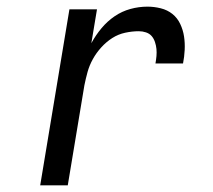

<svg xmlns="http://www.w3.org/2000/svg" viewBox="-20 -558 640 578"><path d="M101 0 189 -530H272L255 -428Q268 -452 285.5 -473Q303 -494 325 -509Q347 -524 372.5 -531Q398 -538 424 -538Q444 -538 464 -533Q484 -528 499 -516Q514 -504 522.5 -486Q531 -468 534 -448.5Q537 -429 536 -408Q535 -387 531 -367H448Q450 -378 451 -389Q452 -400 451 -410.5Q450 -421 446.5 -431.5Q443 -442 436.5 -449.5Q430 -457 419.5 -460.5Q409 -464 398 -464Q378 -464 357 -459.5Q336 -455 318 -443.5Q300 -432 285 -415.5Q270 -399 259.5 -380Q249 -361 243.5 -341Q238 -321 234 -301L184 0Z"/></svg>

Font: Iosevka Curly Extended
Style: Italic
Weight: 400
Width: 7
Italic angle: -9°
Monospace: yes
Designer: Belleve Invis
Foundry: Belleve Invis
Version: Version 11.1.0; ttfautohint (v1.8.3)